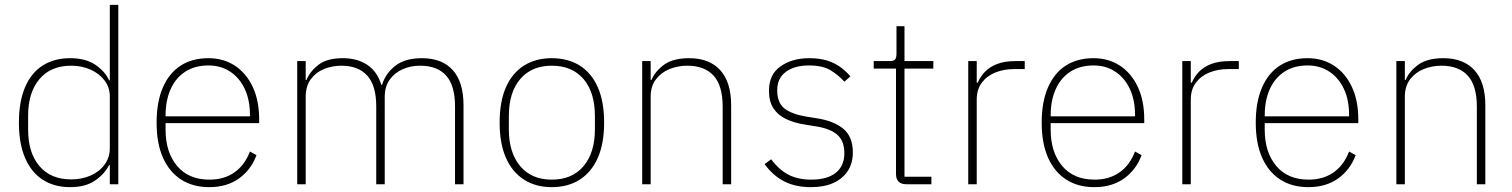

<svg xmlns="http://www.w3.org/2000/svg" viewBox="-20 -760 6239 792"><path d="M433 0V-79H430Q412 -43 372.5 -15.5Q333 12 269 12Q204 12 156.5 -18.5Q109 -49 83.5 -108.5Q58 -168 58 -254Q58 -341 83.5 -400.5Q109 -460 156.5 -490Q204 -520 269 -520Q333 -520 373 -493Q413 -466 430 -429H433V-740H468V0ZM274 -20Q317 -20 353 -35.5Q389 -51 411 -80.5Q433 -110 433 -148V-362Q433 -400 411 -428.5Q389 -457 353 -473Q317 -489 274 -489Q189 -489 142.5 -433.5Q96 -378 96 -283V-225Q96 -130 142.5 -75Q189 -20 274 -20Z M843 12Q776 12 727.5 -19Q679 -50 652.5 -109Q626 -168 626 -254Q626 -340 652 -399.5Q678 -459 725.5 -489.5Q773 -520 840 -520Q902 -520 949 -489Q996 -458 1022.5 -401.5Q1049 -345 1049 -268V-252H663V-225Q663 -132 710.5 -75.5Q758 -19 844 -19Q904 -19 946.5 -48.5Q989 -78 1011 -135L1038 -120Q1016 -60 966 -24Q916 12 843 12ZM840 -490Q784 -490 744.5 -464.5Q705 -439 684 -392.5Q663 -346 663 -284V-280H1011V-286Q1011 -348 989.5 -393.5Q968 -439 929.5 -464.5Q891 -490 840 -490Z M1241 0H1206V-508H1241V-430H1244Q1259 -466 1294 -493Q1329 -520 1394 -520Q1454 -520 1495 -492.5Q1536 -465 1553 -410H1556Q1570 -457 1610.5 -488.5Q1651 -520 1720 -520Q1804 -520 1848 -470.5Q1892 -421 1892 -326V0H1857V-321Q1857 -407 1820.5 -448Q1784 -489 1713 -489Q1674 -489 1641 -474.5Q1608 -460 1587.5 -431.5Q1567 -403 1567 -360V0H1532V-321Q1532 -407 1495 -448Q1458 -489 1388 -489Q1350 -489 1316 -475Q1282 -461 1261.5 -432.5Q1241 -404 1241 -361Z M2256 12Q2190 12 2141.5 -19Q2093 -50 2067 -109Q2041 -168 2041 -254Q2041 -341 2067 -400Q2093 -459 2141.5 -489.5Q2190 -520 2256 -520Q2323 -520 2371.5 -489.5Q2420 -459 2446 -400Q2472 -341 2472 -254Q2472 -168 2446 -109Q2420 -50 2371.5 -19Q2323 12 2256 12ZM2256 -19Q2340 -19 2387 -74.5Q2434 -130 2434 -227V-281Q2434 -379 2387 -434Q2340 -489 2256 -489Q2173 -489 2126 -434Q2079 -379 2079 -281V-227Q2079 -130 2126 -74.5Q2173 -19 2256 -19Z M2664 0H2629V-508H2664V-430H2667Q2683 -467 2720 -493.5Q2757 -520 2823 -520Q2906 -520 2951 -470.5Q2996 -421 2996 -326V0H2961V-320Q2961 -407 2923.5 -448Q2886 -489 2815 -489Q2776 -489 2741.5 -475Q2707 -461 2685.5 -432.5Q2664 -404 2664 -361Z M3325 12Q3262 12 3215.5 -11.5Q3169 -35 3134 -83L3161 -103Q3195 -58 3234 -38.5Q3273 -19 3326 -19Q3393 -19 3428 -47.5Q3463 -76 3463 -128Q3463 -178 3434 -204Q3405 -230 3344 -239L3301 -246Q3256 -253 3222.5 -269Q3189 -285 3170.5 -313Q3152 -341 3152 -386Q3152 -453 3200 -486.5Q3248 -520 3318 -520Q3361 -520 3392.5 -510Q3424 -500 3447 -483Q3470 -466 3488 -445L3463 -423Q3441 -448 3408 -469Q3375 -490 3317 -490Q3257 -490 3221.5 -463.5Q3186 -437 3186 -388Q3186 -336 3216 -312.5Q3246 -289 3306 -279L3350 -272Q3420 -261 3459 -228.5Q3498 -196 3498 -131Q3498 -86 3476.5 -54Q3455 -22 3417 -5Q3379 12 3325 12Z M3822 0H3719Q3697 0 3686.5 -11Q3676 -22 3676 -42V-477H3584V-508H3650Q3667 -508 3672.5 -515Q3678 -522 3678 -539V-652H3711V-508H3830V-477H3711V-31H3822Z M4009 0H3974V-508H4009V-419H4013Q4024 -444 4043 -464Q4062 -484 4093 -496Q4124 -508 4169 -508H4207V-475H4162Q4121 -475 4086 -461Q4051 -447 4030 -419Q4009 -391 4009 -349Z M4494 12Q4427 12 4378.5 -19Q4330 -50 4303.5 -109Q4277 -168 4277 -254Q4277 -340 4303 -399.5Q4329 -459 4376.5 -489.5Q4424 -520 4491 -520Q4553 -520 4600 -489Q4647 -458 4673.5 -401.5Q4700 -345 4700 -268V-252H4314V-225Q4314 -132 4361.5 -75.5Q4409 -19 4495 -19Q4555 -19 4597.5 -48.5Q4640 -78 4662 -135L4689 -120Q4667 -60 4617 -24Q4567 12 4494 12ZM4491 -490Q4435 -490 4395.5 -464.5Q4356 -439 4335 -392.5Q4314 -346 4314 -284V-280H4662V-286Q4662 -348 4640.5 -393.5Q4619 -439 4580.5 -464.5Q4542 -490 4491 -490Z M4892 0H4857V-508H4892V-419H4896Q4907 -444 4926 -464Q4945 -484 4976 -496Q5007 -508 5052 -508H5090V-475H5045Q5004 -475 4969 -461Q4934 -447 4913 -419Q4892 -391 4892 -349Z M5377 12Q5310 12 5261.5 -19Q5213 -50 5186.5 -109Q5160 -168 5160 -254Q5160 -340 5186 -399.5Q5212 -459 5259.5 -489.5Q5307 -520 5374 -520Q5436 -520 5483 -489Q5530 -458 5556.5 -401.5Q5583 -345 5583 -268V-252H5197V-225Q5197 -132 5244.5 -75.5Q5292 -19 5378 -19Q5438 -19 5480.5 -48.5Q5523 -78 5545 -135L5572 -120Q5550 -60 5500 -24Q5450 12 5377 12ZM5374 -490Q5318 -490 5278.5 -464.5Q5239 -439 5218 -392.5Q5197 -346 5197 -284V-280H5545V-286Q5545 -348 5523.5 -393.5Q5502 -439 5463.5 -464.5Q5425 -490 5374 -490Z M5775 0H5740V-508H5775V-430H5778Q5794 -467 5831 -493.5Q5868 -520 5934 -520Q6017 -520 6062 -470.5Q6107 -421 6107 -326V0H6072V-320Q6072 -407 6034.5 -448Q5997 -489 5926 -489Q5887 -489 5852.5 -475Q5818 -461 5796.5 -432.5Q5775 -404 5775 -361Z"/></svg>

Font: IBM Plex Sans ExtraLight
Style: Regular
Weight: 250
Designer: Mike Abbink, Paul van der Laan, Pieter van Rosmalen
Foundry: Bold Monday
Version: Version 3.201